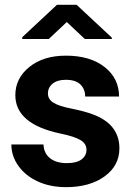

<svg xmlns="http://www.w3.org/2000/svg" viewBox="-20 -770 554 800"><path d="M27.3 0ZM340.3 -146Q340.3 -171.9 314.7 -186.8Q289.1 -201.7 232.4 -213.4Q43.9 -252.9 43.9 -373.5Q43.9 -443.8 102.3 -491Q160.6 -538.1 254.9 -538.1Q355.5 -538.1 415.8 -490.7Q476.1 -443.4 476.1 -367.7H335Q335 -397.9 315.4 -417.7Q295.9 -437.5 254.4 -437.5Q218.8 -437.5 199.2 -421.4Q179.7 -405.3 179.7 -380.4Q179.7 -356.9 201.9 -342.5Q224.1 -328.1 276.9 -317.6Q329.6 -307.1 365.7 -293.9Q477.5 -252.9 477.5 -151.9Q477.5 -79.6 415.5 -34.9Q353.5 9.8 255.4 9.8Q189 9.8 137.5 -13.9Q85.9 -37.6 56.6 -78.9Q27.3 -120.1 27.3 -168H161.1Q163.1 -130.4 189 -110.4Q214.8 -90.3 258.3 -90.3Q298.8 -90.3 319.6 -105.7Q340.3 -121.1 340.3 -146ZM445.8 -613.3V-607.4H333.5L258.3 -678.2L183.1 -607.4H72.8V-615.2L217.3 -750H299.3Z"/></svg>

Font: Roboto
Style: Bold
Weight: 700
Designer: Google
Version: Version 2.134; 2016; ttfautohint (v1.6)